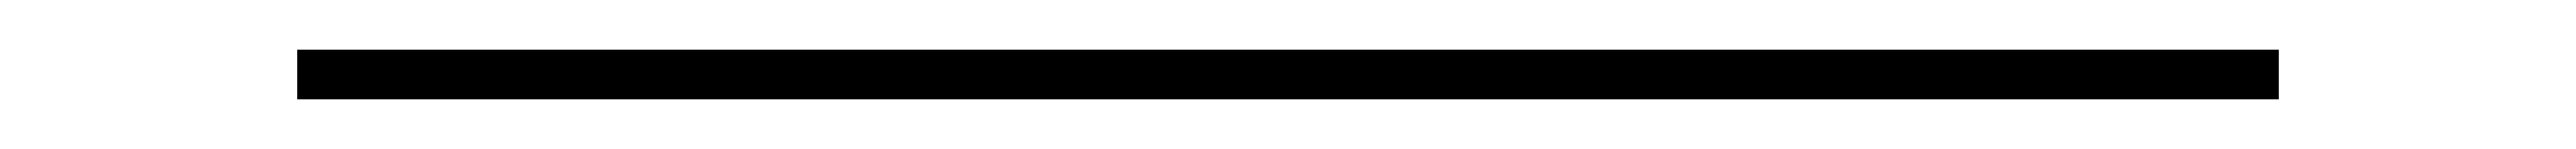

<svg xmlns="http://www.w3.org/2000/svg" viewBox="-20 -390 1040 60"><path d="M100 -350V-370H900V-350Z"/></svg>

Font: M PLUS 1 Thin
Style: Regular
Weight: 100
Designer: Coji Morishita
Foundry: UNDERFOREST DESIGN
Version: Version 1.001